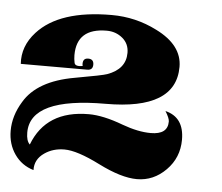

<svg xmlns="http://www.w3.org/2000/svg" viewBox="-42 -529 663 573"><g transform="rotate(5 290.0 -242.5)"><path d="M197.3 -324.2Q196.3 -327.1 196.3 -331.1Q196.3 -347.7 211.9 -347.7Q228.5 -347.7 228.5 -331.1Q228.5 -314.5 211.9 -314.5H12.7Q8.8 -367.2 47.9 -410.2Q114.3 -483.4 270.5 -483.4Q342.8 -483.4 406.2 -451.2Q485.4 -412.1 485.4 -346.7Q485.4 -217.8 275.4 -217.8Q49.8 -217.8 49.8 -112.3Q49.8 -86.9 60.5 -77.1Q100.6 -182.6 228.5 -182.6Q271.5 -182.6 331.1 -160.2Q378.9 -142.6 417 -142.6Q467.8 -142.6 467.8 -181.6Q467.8 -191.4 455.1 -211.9Q511.7 -198.2 511.7 -130.9Q511.7 -77.1 474.6 -39.6Q437.5 -2 387.7 -2Q340.8 -2 272 -36.6Q203.1 -71.3 165 -71.3Q130.9 -71.3 105.5 -53.7Q77.1 -34.2 78.1 -2Q42 -12.7 21 -43Q0 -73.2 0 -113.3Q0 -158.2 26.4 -201.2Q65.4 -267.6 176.8 -287.1Q259.8 -301.8 272.5 -306.6Q327.1 -326.2 327.1 -375Q327.1 -402.3 307.1 -418.9Q287.1 -435.5 259.8 -435.5Q169.9 -435.5 169.9 -354.5Q169.9 -342.8 172.4 -331.5Q174.8 -320.3 197.3 -324.2Z"/></g></svg>

Font: Ponnala
Style: Regular
Weight: 400
Designer: Appaji Ambarisha Darbha
Version: Version 1.0.3